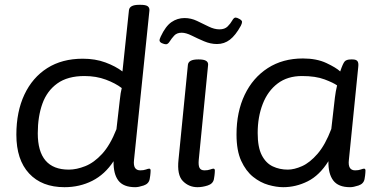

<svg xmlns="http://www.w3.org/2000/svg" viewBox="-20 -772 1564 798"><path d="M248 6Q154 6 101 -51Q48 -108 48 -212Q48 -308 81.5 -379Q115 -450 176.5 -489Q238 -528 324 -528Q376 -528 418 -512.5Q460 -497 489 -475L516 -730Q519 -752 558 -752H564Q586 -752 594 -746Q602 -740 601 -728L537 -107Q532 -64 563 -64Q577 -64 586.5 -67.5Q596 -71 600 -71Q606 -71 606 -63Q606 -62 605.5 -53Q605 -44 602 -27Q598 -8 577 -1Q556 6 542 6Q493 6 472 -21.5Q451 -49 452 -102Q416 -47 363.5 -20.5Q311 6 248 6ZM266 -67Q298 -67 334.5 -81.5Q371 -96 404.5 -132.5Q438 -169 464 -235L478 -357Q481 -387 486 -406Q460 -426 420 -441Q380 -456 331 -456Q261 -456 218 -425Q175 -394 156 -340.5Q137 -287 137 -218Q137 -67 266 -67Z M801 6Q765 6 740 -19.5Q715 -45 722 -109L761 -503Q764 -525 803 -525H807Q846 -525 845 -503L806 -107Q804 -84 809.5 -74Q815 -64 830 -64Q844 -64 853.5 -67.5Q863 -71 867 -71Q873 -71 873 -63Q873 -62 872.5 -53Q872 -44 869 -27Q865 -8 843 -1Q821 6 801 6ZM670 -588Q663 -588 653 -592.5Q643 -597 643 -605Q643 -606 644 -610Q645 -614 648 -620Q668 -663 692.5 -680Q717 -697 747 -697Q774 -697 799 -685Q824 -673 847.5 -661.5Q871 -650 892 -650Q914 -650 926 -662Q938 -674 945 -686.5Q952 -699 959 -699Q965 -699 975.5 -693Q986 -687 986 -681Q986 -675 981 -665Q959 -625 935.5 -607Q912 -589 882 -589Q855 -589 828 -600.5Q801 -612 777 -624Q753 -636 735 -636Q715 -636 704 -624Q693 -612 685.5 -600Q678 -588 670 -588Z M1157 6Q1129 6 1095.5 -3.5Q1062 -13 1032 -37Q1002 -61 982.5 -103.5Q963 -146 963 -213Q963 -307 997 -378Q1031 -449 1093 -489Q1155 -529 1239 -529Q1296 -529 1336.5 -510Q1377 -491 1394 -475Q1405 -508 1412.5 -516.5Q1420 -525 1439 -525H1445Q1460 -525 1465.5 -518Q1471 -511 1469 -494L1430 -107Q1425 -64 1456 -64Q1470 -64 1479.5 -67.5Q1489 -71 1493 -71Q1499 -71 1499 -63Q1499 -62 1498.5 -53Q1498 -44 1495 -27Q1491 -8 1470 -1Q1449 6 1435 6Q1386 6 1365 -22Q1344 -50 1345 -102Q1308 -43 1259 -18.5Q1210 6 1157 6ZM1176 -67Q1203 -67 1235.5 -81.5Q1268 -96 1300 -133Q1332 -170 1357 -236L1372 -367Q1375 -392 1381 -417Q1366 -428 1329 -442Q1292 -456 1235 -456Q1175 -456 1134 -425Q1093 -394 1072 -340Q1051 -286 1051 -219Q1051 -160 1068 -127Q1085 -94 1113.5 -80.5Q1142 -67 1176 -67Z"/></svg>

Font: Asap Semi Expanded Semi Expanded Regular
Style: Italic
Weight: 400
Width: 6
Italic angle: -6°
Designer: Pablo Cosgaya
Foundry: Omnibus-Type
Version: Version 3.001; ttfautohint (v1.8.4.7-5d5b)